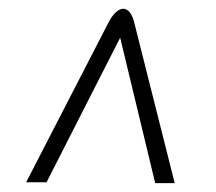

<svg xmlns="http://www.w3.org/2000/svg" viewBox="-20 -546 488 433"><path d="M330 -133H374L284 -490C274 -539 245 -537 223 -492L39 -135H85L251 -461Z"/></svg>

Font: United Sans Thin
Style: Italic
Weight: 100
Italic angle: -8°
Designer: Pablo Impallari, Rodrigo Fuenzalida (Modified by Dan O. Williams)
Version: Version 1.000;PS 001.000;hotconv 1.0.88;makeotf.lib2.5.64775